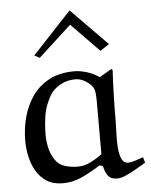

<svg xmlns="http://www.w3.org/2000/svg" viewBox="-53 -774 654 830"><g transform="rotate(-5 274.0 -359.0)"><path d="M278 -466Q302 -466 331.5 -457Q361 -448 385 -431L438 -462L443 -457Q437 -348 437 -239Q437 -216 435.5 -184Q434 -152 436 -122Q438 -92 447 -72Q456 -52 476 -52Q487 -52 506 -58Q525 -64 541 -70L548 -46Q528 -34 505 -20.5Q482 -7 460 2.5Q438 12 422 12Q394 12 382 -5Q370 -22 365 -47L350 -51Q313 -27 272 -7.5Q231 12 187 12Q145 12 117 -6Q89 -24 72 -53Q55 -82 47.5 -116.5Q40 -151 40 -185Q40 -238 53.5 -288Q67 -338 95.5 -378.5Q124 -419 169 -442.5Q214 -466 278 -466ZM257 -54Q286 -54 313.5 -68Q341 -82 363 -99V-329Q363 -349 361 -367Q359 -385 347 -398Q334 -412 316 -421.5Q298 -431 279 -431Q224 -431 184 -393Q167 -377 149.5 -334Q132 -291 130 -215Q129 -184 135 -152.5Q141 -121 158 -95Q174 -70 201.5 -62Q229 -54 257 -54ZM111 -549 280 -730 437 -570 398 -544 277 -668 134 -537Z"/></g></svg>

Font: Aref Ruqaa Ink
Style: Regular
Weight: 400
Designer: Abdullah Aref
Version: Version 1.005